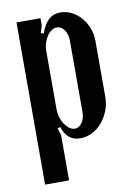

<svg xmlns="http://www.w3.org/2000/svg" viewBox="-79 -555 533 773"><g transform="rotate(-10 188.0 -168.0)"><path d="M131 -436 142 -432Q156 -470 175 -487Q194 -504 222 -504Q246 -504 268 -493Q290 -482 306.5 -463Q323 -444 332.5 -419Q342 -394 342 -366V-138Q342 -108 331.5 -81.5Q321 -55 303.5 -34.5Q286 -14 263 -2.5Q240 9 214 9Q161 9 142 -50L131 -46L140 -17V168H42V-495H140V-465ZM140 -123Q140 -106 145 -89.5Q150 -73 158.5 -60.5Q167 -48 177.5 -40.5Q188 -33 200 -33Q217 -33 229 -50.5Q241 -68 241 -94V-386Q241 -412 228.5 -429.5Q216 -447 198 -447Q187 -447 176.5 -440Q166 -433 158 -421Q150 -409 145 -393.5Q140 -378 140 -361Z"/></g></svg>

Font: Moniqa Paragraph
Style: Bold
Weight: 700
Designer: Rajesh Rajput
Foundry: Rajesh Rajput
Version: Version 1.000